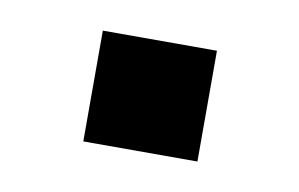

<svg xmlns="http://www.w3.org/2000/svg" viewBox="-33 -180 353 227"><g transform="rotate(10 144.0 -66.5)"><path d="M76 0H213V-133H76Z"/></g></svg>

Font: Finlandica SemiBold
Style: Regular
Weight: 600
Designer: Niklas Ekholm, Juho Hiilivirta, Jaakko Suomalainen
Foundry: Helsinki Type Studio
Version: Version 2.000;Glyphs 3.2 (3202)